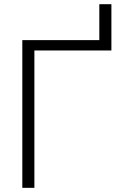

<svg xmlns="http://www.w3.org/2000/svg" viewBox="-20 -904 588 924"><path d="M516.1 -661.1H145.5V0H87.4V-710.9H458V-883.8H516.1Z"/></svg>

Font: Franko
Style: Light
Weight: 300
Designer: Google
Version: Version 1.200310; 2013